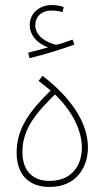

<svg xmlns="http://www.w3.org/2000/svg" viewBox="-20 -742 416 762"><path d="M97 -511C152 -524 226 -547 275 -565L268 -585C249 -578 227 -570 203 -564C158 -575 120 -602 120 -642C120 -673 141 -700 185 -700C200 -700 215 -698 228 -694L233 -714C220 -719 202 -722 185 -722C142 -722 98 -694 98 -642C98 -604 127 -569 171 -554C148 -548 125 -541 92 -533ZM176 0C290 0 329 -87 329 -156C329 -256 261 -355 149 -441L133 -421L181 -383C98 -301 46 -233 46 -136C46 -49 95 0 176 0ZM176 -24C107 -24 69 -67 69 -139C69 -230 122 -292 198 -367C263 -306 305 -227 305 -156C305 -89 268 -24 176 -24Z"/></svg>

Font: Noto Sans Arabic SemCond Thin
Style: Regular
Weight: 100
Width: 4
Designer: Monotype Design Team, Nadine Chahine, Nizar Qandah and Khaled Hosny
Foundry: Monotype Imaging Inc.
Version: Version 2.012